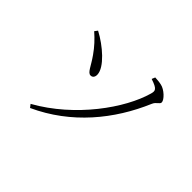

<svg xmlns="http://www.w3.org/2000/svg" viewBox="-142 -984 1285 1285"><g transform="rotate(45 500.0 -341.5)"><path d="M245 27C514 -96 695 -319 801 -568C814 -600 842 -604 842 -623C842 -647 793 -695 753 -703C731 -708 710 -709 693 -710L683 -686C757 -662 758 -647 749 -614C696 -424 500 -147 228 5ZM185 -640C225 -605 260 -568 292 -522C337 -459 350 -412 378 -413C396 -413 407 -428 406 -450C404 -517 296 -611 201 -661Z"/></g></svg>

Font: Noto Serif CJK HK Light
Style: Regular
Weight: 300
Designer: Ryoko NISHIZUKA 西塚涼子 (kana & ideographs); Frank Grießhammer (Latin, Greek & Cyrillic); Wenlong ZHANG 张文龙 (bopomofo); San
Foundry: Adobe
Version: Version 2.001;hotconv 1.1.0;makeotfexe 2.6.0